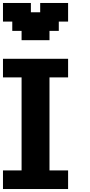

<svg xmlns="http://www.w3.org/2000/svg" viewBox="-20 -1270 602 1290"><path d="M0 0H437.5V-125H312.5V-750H437.5V-875H0V-750H125V-125H0ZM125 -1000H312.5V-1062.5H375V-1125H437.5V-1250H250V-1187.5H187.5V-1250H0V-1125H62.5V-1062.5H125Z"/></svg>

Font: Faithful 32x
Style: Semibold
Weight: 400
Foundry: Faithful Resource Pack
Version: Version 1.0; January 27, 2023